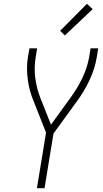

<svg xmlns="http://www.w3.org/2000/svg" viewBox="-20 -989 540 1009"><path d="M174 0 222 -292 156 -459Q145 -485 137.5 -513Q130 -541 126 -570.5Q122 -600 122 -630Q122 -660 127 -691L135 -735H175L168 -691Q158 -634 165.5 -578Q173 -522 193 -472L248 -334L351 -476Q387 -525 413 -579.5Q439 -634 449 -691L456 -735H496L489 -691Q479 -629 451 -569Q423 -509 383 -455L261 -287L214 0ZM321 -803 296 -827 437 -969 467 -941Z"/></svg>

Font: Iosevka Curly XLtObl
Style: Regular
Weight: 200
Italic angle: -9°
Monospace: yes
Designer: Belleve Invis
Foundry: Belleve Invis
Version: Version 11.1.0; ttfautohint (v1.8.3)